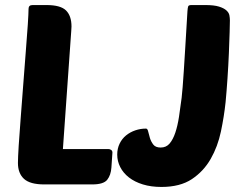

<svg xmlns="http://www.w3.org/2000/svg" viewBox="-20 -730 970 760"><path d="M155 0Q99 0 75 -22Q51 -44 51 -85Q51 -105 54 -153.5Q57 -202 62 -264Q67 -326 72 -395Q77 -464 82 -525Q87 -586 90 -632Q93 -678 93 -695Q93 -710 109 -710H164Q220 -710 241.5 -688.5Q263 -667 263 -625Q263 -620 262.5 -616Q262 -612 262 -607L229 -140H409Q415 -140 420 -136.5Q425 -133 425 -126L421 -67Q419 -37 404.5 -18.5Q390 0 345 0ZM616 -146Q638 -146 651.5 -162Q665 -178 674 -205Q683 -232 688.5 -267.5Q694 -303 699 -343Q701 -361 703 -385.5Q705 -410 707.5 -448.5Q710 -487 713.5 -544.5Q717 -602 722 -686Q723 -700 725 -705Q727 -710 738 -710H793Q827 -710 846.5 -704Q866 -698 876 -689Q886 -680 888 -669.5Q890 -659 890 -649Q890 -639 889 -603Q888 -567 886 -519.5Q884 -472 880.5 -420Q877 -368 873 -326Q867 -269 854.5 -209.5Q842 -150 814 -101Q786 -52 739.5 -21Q693 10 619 10Q578 10 545.5 0Q513 -10 490.5 -27.5Q468 -45 456 -68.5Q444 -92 444 -118Q444 -142 453.5 -161.5Q463 -181 479 -194Q495 -207 515.5 -214Q536 -221 558 -221Q564 -221 566.5 -209.5Q569 -198 573.5 -183.5Q578 -169 587 -157.5Q596 -146 616 -146Z"/></svg>

Font: Poetsen One
Style: Regular
Weight: 400
Designer: Pablo Impallari, Rodrigo Fuenzalida
Foundry: Pablo Impallari, Rodrigo Fuenzalida
Version: Version 1.001; ttfautohint (v0.93) -l 8 -r 50 -G 200 -x 14 -